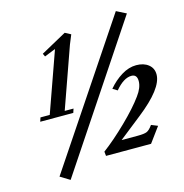

<svg xmlns="http://www.w3.org/2000/svg" viewBox="-112 -800 932 975"><g transform="rotate(-15 354.0 -312.5)"><path d="M140.1 71.3 89.8 40.5 583.5 -697.3 634.8 -671.4ZM67.4 -253.9 74.2 -274.9H123L235.4 -591.3L176.8 -567.9L169.4 -584L304.2 -658.2L334.5 -642.1Q330.1 -632.8 314.5 -593.3L201.7 -274.9H248L241.2 -253.9ZM345.2 0 342.8 -22.9Q402.3 -67.4 470.2 -133.5Q538.1 -199.7 574.7 -250.5Q604 -290 604 -324.2Q604 -359.4 574.7 -359.4Q533.7 -359.4 488.8 -305.7L464.4 -320.8Q495.6 -357.9 534.2 -381.6Q572.8 -405.3 611.8 -405.3Q651.4 -405.3 675.8 -385.7Q700.2 -366.2 700.2 -333.5Q700.2 -259.8 560.5 -150.4L442.4 -57.1H527.8Q562 -57.1 575.9 -63.2Q589.8 -69.3 606.4 -92.8L640.1 -79.1L582 0Z"/></g></svg>

Font: Elstob 6pt SemiBold
Style: Italic
Weight: 600
Italic angle: -20°
Designer: Peter S. Baker
Version: Version 1.015